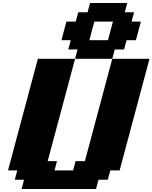

<svg xmlns="http://www.w3.org/2000/svg" viewBox="-20 -1270 1024 1290"><path d="M125 0H625L641.6 -62.5H704.1L721.2 -125H783.7L984.4 -875H734.4L550.3 -187.5H487.8L471.2 -125H346.2L362.8 -187.5H300.3L484.4 -875H234.4L33.7 -125H96.2L79.1 -62.5H141.6ZM734.4 -875 751 -937.5H813.5L830.6 -1000H893.1Q898.9 -1020.5 909.9 -1062.5Q920.9 -1104.5 926.3 -1125H863.8L880.9 -1187.5H818.4L835 -1250H585L568.4 -1187.5H505.9L488.8 -1125H426.3Q420.4 -1104 409.4 -1062.3Q398.4 -1020.5 393.1 -1000H455.6L438.5 -937.5H501L484.4 -875ZM705.6 -1000H580.6Q585.9 -1020.5 596.9 -1062.3Q607.9 -1104 613.8 -1125H738.8Q732.9 -1104 721.9 -1062.3Q710.9 -1020.5 705.6 -1000Z"/></svg>

Font: Faithful 32x
Style: BoldOblique
Weight: 400
Foundry: Faithful Resource Pack
Version: Version 1.0; January 27, 2023